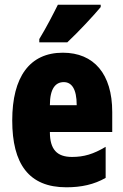

<svg xmlns="http://www.w3.org/2000/svg" viewBox="-20 -786 524 816"><path d="M408 -756V-766H226C204 -722 179 -673 147 -620V-606H266C316 -653 380 -722 408 -756ZM247 -562C106 -562 32 -459 32 -274C32 -90 102 10 262 10C326 10 380 -2 429 -30V-162C377 -131 337 -119 286 -119C222 -119 192 -151 192 -225H457V-310C457 -472 379 -562 247 -562ZM251 -437C284 -437 306 -409 306 -339H192C192 -411 217 -437 251 -437Z"/></svg>

Font: Noto Sans Bengali ExtraCondensed Black
Style: Regular
Weight: 900
Width: 2
Designer: Joana Ranito - Universal Thirst; Jelle Bosma - Monotype Design Team
Foundry: Universal Thirst ehf.
Version: Version 3.000